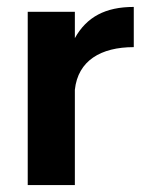

<svg xmlns="http://www.w3.org/2000/svg" viewBox="-20 -534 430 554"><path d="M196 -275C205 -359 271 -398 366 -398V-514C284 -514 230 -485 196 -424V-500H60V0H196Z"/></svg>

Font: Perun
Style: Bold
Weight: 700
Foundry: Copyright (c) Stefan Peev, Context Ltd, 2016
Version: Version 1.089